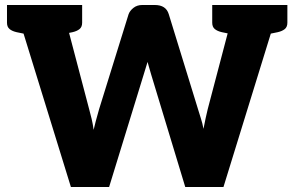

<svg xmlns="http://www.w3.org/2000/svg" viewBox="-20 -749 1179 769"><path d="M264 0 39 -729H181Q203 -729 218 -719Q233 -709 237 -692L337 -312Q342 -294 347 -273Q352 -252 355 -229Q357 -239 363.5 -263.5Q370 -288 377 -312L495 -692Q500 -706 514.5 -717.5Q529 -729 550 -729H600Q645 -729 656 -692L773 -312Q778 -295 784.5 -275Q791 -255 795 -233Q799 -255 803.5 -275Q808 -295 812 -312L912 -692Q916 -707 931 -718Q946 -729 967 -729H1100L875 0H722L585 -452Q579 -472 575.5 -485Q572 -498 571 -501Q567 -489 563.5 -476.5Q560 -464 556 -452L417 0ZM168 -691V-729H242V-691ZM906 -691V-729H980V-691ZM105 -729 91 -611 47 -620Q29 -624 18.5 -632.5Q8 -641 8 -658V-729ZM309 -729V-658Q309 -641 298.5 -632.5Q288 -624 270 -620L226 -611L212 -729ZM927 -729 913 -611 869 -620Q851 -624 840.5 -632.5Q830 -641 830 -658V-729ZM1131 -729V-658Q1131 -641 1120.5 -632.5Q1110 -624 1092 -620L1048 -611L1034 -729Z"/></svg>

Font: Aleo Black
Style: Regular
Weight: 900
Designer: Alessio Laiso
Foundry: Alessio Laiso
Version: Version 2.001;gftools[0.9.29]